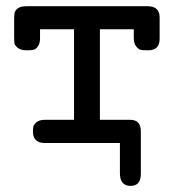

<svg xmlns="http://www.w3.org/2000/svg" viewBox="-20 -464 565 623"><path d="M25.9 -345.2V-399.9Q25.9 -414.1 27.3 -422.1Q28.8 -430.2 37.8 -437Q46.9 -443.8 64.9 -443.8H459Q498 -443.8 498 -407.2V-338.9Q498 -300.8 461.9 -300.8H455.1Q442.9 -300.8 436 -302.5Q429.2 -304.2 421.6 -313.7Q414.1 -323.2 414.1 -340.8V-369.1H304.2V-75.2H402.8Q437 -75.2 437 -38.1V100.1Q437 139.2 403.8 139.2Q368.7 139.2 369.1 97.2V0H123Q86.9 -1 86.9 -38.1Q86.9 -46.9 88.4 -53.5Q89.8 -60.1 98.9 -67.6Q107.9 -75.2 125 -75.2H220.2V-369.1H109.9V-340.8Q109.9 -322.8 103 -313.5Q96.2 -304.2 89.1 -302.5Q82 -300.8 68.8 -300.8H65.9Q46.9 -300.8 37.4 -308.8Q27.8 -316.9 26.9 -324Q25.9 -331.1 25.9 -345.2Z"/></svg>

Font: CMU Typewriter Text
Style: Bold
Weight: 700
Version: Version 0.7.0